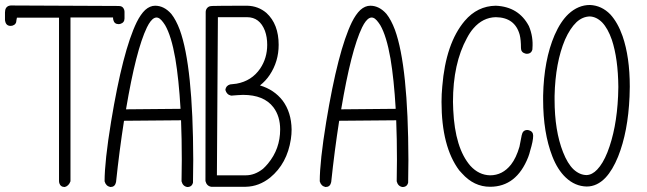

<svg xmlns="http://www.w3.org/2000/svg" viewBox="-20 -752 2598 771"><path d="M457 -728Q474 -728 479 -712Q480 -708 480 -705V-678Q480 -661 463 -656Q459 -655 457 -655Q439 -655 435 -672Q434 -675 434 -678V-682H263V-24Q256 -5 240 -1Q223 -1 218 -17Q217 -21 217 -24V-681H48Q46 -672 46 -671Q46 -654 30 -649Q26 -649 23 -648Q5 -648 1 -666Q1 -669 0 -670Q0 -702 0 -702Q0 -724 17 -729Q20 -729 23 -730Z M400 -24Q405 -5 423 -1Q441 -1 445 -18Q446 -20 446 -21Q459 -145 478 -267L707 -269Q710 -195 710 -110Q710 -88 709 -24Q714 -4 732 -1Q751 -1 755 -19Q755 -21 755 -23Q756 -90 756 -110Q755 -486 702 -632Q687 -672 668 -696Q639 -729 603 -729Q582 -729 563 -712Q545 -695 529 -663Q473 -548 426 -263Q400 -104 400 -24ZM705 -315 486 -313Q526 -551 570 -642Q600 -703 629 -670Q636 -662 643 -651Q668 -608 684 -517Q698 -434 705 -315Z M828 -2H967Q1020 -3 1065 -39Q1133 -95 1148 -193Q1151 -213 1151 -232Q1150 -301 1115 -348Q1081 -392 1024 -409Q1047 -427 1063 -451Q1099 -505 1099 -572Q1099 -655 1050 -700Q1017 -728 973 -729Q853 -729 832 -728Q813 -728 807 -711Q807 -708 806 -705L805 -25Q810 -5 828 -2ZM855 -683Q859 -683 972 -683Q1023 -683 1044 -628Q1053 -603 1053 -572Q1053 -519 1025 -477Q991 -427 930 -416Q917 -415 904 -413Q887 -408 885 -391Q890 -372 908 -368H909Q923 -369 935 -370Q946 -371 956 -371Q1040 -371 1078 -321Q1105 -285 1105 -232Q1105 -154 1056 -95Q1046 -83 1036 -74Q1003 -48 967 -48H966H965H964H963H962H961H960H959H958H957H956H955H954H953H952H951H950H949H948H947H946H945H944H943H942H941H940H939H938H937H936H935H934H933H932H931H930H929H928H927H926H925H924H923H922H921H920H919H918H917H916H915H914H913H912H911H909H908H907H906H905H904H903H902H901H900H899H898H897H896H895H894H893H892H891H890H889H888H887H886H885H884H883H882H881H880H879H878H877H876H875H874H873H872H871H870H869H868H867H866H865H864H863H862H861H851Z M1264 -24Q1269 -5 1287 -1Q1305 -1 1309 -18Q1310 -20 1310 -21Q1323 -145 1342 -267L1571 -269Q1574 -195 1574 -110Q1574 -88 1573 -24Q1578 -4 1596 -1Q1615 -1 1619 -19Q1619 -21 1619 -23Q1620 -90 1620 -110Q1619 -486 1566 -632Q1551 -672 1532 -696Q1503 -729 1467 -729Q1446 -729 1427 -712Q1409 -695 1393 -663Q1337 -548 1290 -263Q1264 -104 1264 -24ZM1569 -315 1350 -313Q1390 -551 1434 -642Q1464 -703 1493 -670Q1500 -662 1507 -651Q1532 -608 1548 -517Q1562 -434 1569 -315Z M2072 -559Q2072 -542 2089 -537Q2093 -536 2095 -536Q2114 -536 2118 -554Q2118 -556 2118 -557Q2122 -604 2104 -647Q2063 -725 1971 -729Q1897 -728 1846 -668Q1770 -578 1756 -405Q1753 -374 1753 -343Q1753 -163 1824 -68Q1830 -62 1835 -56Q1883 -2 1948 -2Q2054 -2 2101 -121Q2106 -134 2109 -147Q2121 -186 2121 -207Q2121 -224 2104 -229Q2101 -230 2098 -230Q2080 -230 2076 -212Q2075 -210 2075 -209Q2075 -209 2066 -163Q2053 -118 2032 -91Q1998 -48 1948 -48Q1903 -49 1869 -86Q1807 -157 1800 -311Q1799 -327 1799 -343Q1799 -497 1855 -599Q1867 -622 1881 -638Q1919 -682 1971 -683Q2048 -682 2067 -612Q2072 -592 2072 -559Z M2348 -686Q2319 -685 2295 -663Q2269 -638 2249 -593Q2210 -501 2207 -367Q2207 -359 2207 -352Q2207 -227 2241 -141Q2259 -95 2283 -72Q2308 -49 2336 -49Q2358 -50 2378 -71Q2401 -95 2419 -140Q2456 -234 2462 -366Q2463 -385 2463 -403Q2462 -516 2437 -592Q2421 -638 2398 -662Q2375 -685 2348 -686ZM2349 -732Q2396 -730 2431 -694Q2461 -661 2480 -607Q2509 -523 2509 -404Q2509 -384 2508 -364Q2502 -223 2462 -123Q2440 -69 2412 -39Q2378 -3 2336 -3Q2289 -4 2252 -39Q2219 -70 2198 -124Q2161 -219 2161 -352Q2161 -360 2161 -368Q2164 -511 2207 -611Q2231 -666 2263 -696Q2302 -732 2349 -732Z"/></svg>

Font: Santa Chrismast Display
Style: Regular
Weight: 400
Designer: MUHAMMAD YONI
Version: Version 001.000